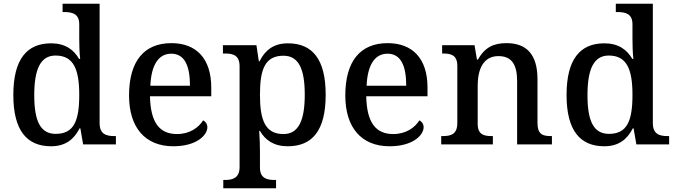

<svg xmlns="http://www.w3.org/2000/svg" viewBox="-20 -780 3652 1037"><path d="M256 10C334 10 380 -28 410 -87H414L429 0H606V-45H598C553 -45 518 -56 518 -115V-760H318V-715H326C370 -715 408 -706 408 -649V-572C408 -539 409 -494 413 -462H407C378 -512 332 -546 256 -546C125 -546 52 -460 52 -267C52 -75 125 10 256 10ZM281 -57C198 -57 165 -126 165 -266C165 -405 198 -480 280 -480C378 -480 408 -405 408 -267C408 -125 378 -57 281 -57Z M916 10C1042 10 1100 -50 1100 -93C1100 -112 1088 -125 1077 -130C1053 -91 1005 -56 936 -56C842 -56 793 -117 790 -260H1121V-307C1121 -465 1039 -547 906 -547C759 -547 677 -451 677 -264C677 -91 764 10 916 10ZM1006 -317H792C797 -429 836 -490 905 -490C979 -490 1006 -421 1006 -317Z M1186 237H1471V192H1463C1423 192 1384 184 1384 125V40C1384 13 1383 -34 1380 -73H1384C1413 -23 1459 10 1534 10C1667 10 1739 -75 1739 -268C1739 -461 1667 -546 1535 -546C1457 -546 1411 -508 1382 -449H1378L1365 -536H1184V-491H1196C1238 -491 1274 -482 1274 -422V122C1274 183 1235 192 1195 192H1186ZM1511 -56C1413 -56 1384 -130 1384 -268C1384 -409 1413 -479 1511 -479C1593 -479 1626 -408 1626 -269C1626 -130 1593 -56 1511 -56Z M2084 10C2210 10 2268 -50 2268 -93C2268 -112 2256 -125 2245 -130C2221 -91 2173 -56 2104 -56C2010 -56 1961 -117 1958 -260H2289V-307C2289 -465 2207 -547 2074 -547C1927 -547 1845 -451 1845 -264C1845 -91 1932 10 2084 10ZM2174 -317H1960C1965 -429 2004 -490 2073 -490C2147 -490 2174 -421 2174 -317Z M2363 0H2642V-45H2637C2593 -45 2560 -53 2560 -112V-317C2560 -402 2588 -477 2672 -477C2747 -477 2773 -427 2773 -341V0H2961V-45H2956C2911 -45 2883 -54 2883 -117V-352C2883 -488 2822 -547 2716 -547C2649 -547 2600 -527 2561 -458H2556L2543 -536H2368V-491H2373C2417 -491 2450 -482 2450 -424V-116C2450 -54 2415 -45 2370 -45H2363Z M3244 10C3322 10 3368 -28 3398 -87H3402L3417 0H3594V-45H3586C3541 -45 3506 -56 3506 -115V-760H3306V-715H3314C3358 -715 3396 -706 3396 -649V-572C3396 -539 3397 -494 3401 -462H3395C3366 -512 3320 -546 3244 -546C3113 -546 3040 -460 3040 -267C3040 -75 3113 10 3244 10ZM3269 -57C3186 -57 3153 -126 3153 -266C3153 -405 3186 -480 3268 -480C3366 -480 3396 -405 3396 -267C3396 -125 3366 -57 3269 -57Z"/></svg>

Font: Noto Serif Georgian Medium
Style: Regular
Weight: 500
Designer: Monotype Design Team, Akaki Razmadze
Foundry: Google LLC
Version: Version 2.003